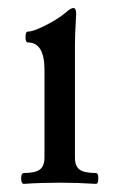

<svg xmlns="http://www.w3.org/2000/svg" viewBox="-20 -451 280 474"><path d="M39.1 2.9Q32.2 2.9 32.2 -10.5Q32.2 -23.9 39.1 -23.9Q66.9 -23.9 78.4 -32.5Q89.8 -41 89.8 -62V-278.8Q89.8 -346.2 48.8 -346.2Q43 -346.2 43 -359.6Q43 -373 48.8 -373Q62 -373 92.5 -388.4Q123 -403.8 142.1 -419.9Q154.8 -431.2 161.1 -431.2Q168 -431.2 168 -417Q165 -364.3 165 -341.8V-62Q165 -41 176.3 -32.5Q187.5 -23.9 216.8 -23.9Q222.7 -23.9 222.7 -10.5Q222.7 2.9 216.8 2.9Q171.9 0 127.9 0Q82 0 39.1 2.9Z"/></svg>

Font: Junicode SmCond
Style: Regular
Weight: 400
Width: 4
Designer: Peter S. Baker
Version: Version 2.206